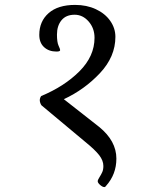

<svg xmlns="http://www.w3.org/2000/svg" viewBox="-20 -683 618 782"><path d="M378 55Q378 50 385 39Q392 28 396.5 18Q401 8 401 -7Q401 -29 384 -51Q367 -73 325 -107L149 -254Q146 -258 144 -264Q142 -270 142 -275Q142 -280 144 -285Q146 -290 148 -292Q242 -331 303.5 -392.5Q365 -454 365 -529Q365 -568 341 -595.5Q317 -623 284 -623Q249 -623 230.5 -600.5Q212 -578 212 -542Q212 -511 218.5 -497Q225 -483 225 -479Q225 -473 210 -473Q179 -473 159.5 -491Q140 -509 140 -541Q140 -596 178 -629.5Q216 -663 286 -663Q333 -663 370.5 -645.5Q408 -628 429 -598Q450 -568 450 -533Q450 -452 387 -385Q324 -318 240 -279L384 -166Q454 -109 454 -37Q454 27 412 74Q409 79 405 79Q398 79 388 70.5Q378 62 378 55Z"/></svg>

Font: Kurale
Style: Regular
Weight: 400
Designer: Eduardo Rodriguez Tunni
Foundry: Eduardo Rodriguez Tunni
Version: Version 2.000